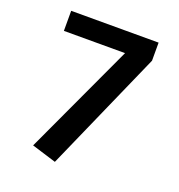

<svg xmlns="http://www.w3.org/2000/svg" viewBox="-131 -818 876 941"><g transform="rotate(20 307.5 -347.5)"><path d="M258.5 13.8 130.8 -25.6 399.5 -604.6H80.5V-709.2H536.4V-614.9Z"/></g></svg>

Font: Fira Code SemiBold
Style: Regular
Weight: 600
Designer: Carrois Corporate, Edenspiekermann AG, Nikita Prokopov
Foundry: Carrois Corporate, Edenspiekermann AG, Nikita Prokopov
Version: Version 6.002